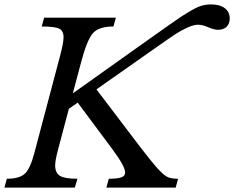

<svg xmlns="http://www.w3.org/2000/svg" viewBox="-39 -850 1061 870"><path d="M784 -776Q831 -806 857.5 -818Q884 -830 917 -830Q957 -830 979.5 -813Q1002 -796 1002 -766Q1002 -743 988 -729Q974 -715 949 -715Q931 -715 904.5 -726.5Q878 -738 859 -738Q838 -738 809 -724.5Q780 -711 755.5 -695Q731 -679 663 -631Q648 -621 640 -615L398 -445L594 -187Q650 -114 677 -84.5Q704 -55 721 -47.5Q738 -40 768 -40L757 0H443L454 -40Q492 -40 510 -46Q528 -52 528 -68Q528 -96 471 -173L313 -385L273 -357L223 -168Q211 -123 211 -100Q211 -66 233 -53Q255 -40 312 -40L300 0H-19L-8 -40Q48 -40 73 -62.5Q98 -85 117 -158L234 -600Q249 -657 249 -681Q249 -711 228.5 -720.5Q208 -730 150 -730L161 -770H486L475 -730Q409 -730 382 -699.5Q355 -669 328 -566L291 -427L585 -636Q765 -764 784 -776Z"/></svg>

Font: Libre Baskerville
Style: Italic
Weight: 400
Italic angle: -15°
Designer: Pablo Impallari, Rodrigo Fuenzalida
Foundry: Pablo Impallari, Rodrigo Fuenzalida
Version: Version 1.051;Glyphs 3.2.3 (3260)